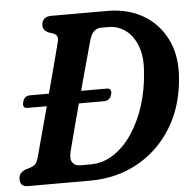

<svg xmlns="http://www.w3.org/2000/svg" viewBox="-51 -751 805 802"><g transform="rotate(-5 351.5 -350.0)"><path d="M1.5 -32Q1.5 -46.5 9.5 -55.8Q17.5 -65 29.5 -69.5L50.5 -76Q64 -80.5 71.8 -88.2Q79.5 -96 85 -115.5Q91.5 -139.5 107.2 -198.2Q123 -257 141.5 -325.5H61Q38 -325.5 45 -351.5Q51.5 -377 75.5 -377H155Q173 -445 188.8 -504.5Q204.5 -564 211 -590.5Q218 -616.5 195.5 -625.5L174 -632.5Q152.5 -643.5 152.5 -663Q152.5 -679.5 162.5 -689.8Q172.5 -700 192.5 -700H428Q513.5 -700 577.5 -662.8Q641.5 -625.5 675 -558.2Q708.5 -491 702.5 -401.5Q694.5 -280 639.8 -189.8Q585 -99.5 495.5 -49.8Q406 0 294 0H35Q16 0 8.8 -8.8Q1.5 -17.5 1.5 -32ZM302.5 -67.5Q354.5 -67.5 399 -96.5Q443.5 -125.5 477.8 -176.5Q512 -227.5 533 -293.5Q554 -359.5 558.5 -433.5Q564 -497.5 546.8 -542Q529.5 -586.5 497.8 -609.5Q466 -632.5 427.5 -632.5H396Q378 -632.5 365.5 -620.5Q353 -608.5 345 -578Q342 -567.5 333.8 -537.5Q325.5 -507.5 314 -465.5Q302.5 -423.5 290 -377H396.5Q420.5 -377 413.5 -351.5Q406.5 -325.5 382 -325.5H276Q259 -262 244.5 -207Q230 -152 224 -128Q216.5 -97 227 -82.2Q237.5 -67.5 260 -67.5Z"/></g></svg>

Font: Fraunces 144pt SuperSoft SemiBold
Style: Italic
Weight: 600
Italic angle: -16°
Version: Version 1.000;[b76b70a41]